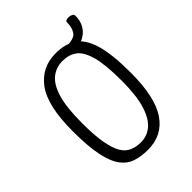

<svg xmlns="http://www.w3.org/2000/svg" viewBox="-177 -655 747 747"><g transform="rotate(-45 196.0 -282.0)"><path d="M191 10Q156 10 127 1Q98 -8 77.5 -34.5Q57 -61 46 -112.5Q35 -164 35 -249Q35 -388 80 -449Q125 -510 202 -510Q254 -510 288 -487.5Q322 -465 339 -408.5Q356 -352 356 -250Q356 -116 313.5 -53Q271 10 191 10ZM192 -30Q228 -30 254 -53Q280 -76 294.5 -124.5Q309 -173 309 -252Q309 -341 296 -388Q283 -435 259 -452.5Q235 -470 200 -470Q165 -470 138.5 -449Q112 -428 97.5 -379Q83 -330 83 -244Q83 -178 90.5 -136Q98 -94 111.5 -71Q125 -48 146 -39Q167 -30 192 -30ZM251 -464 252 -499Q294 -499 306.5 -517Q319 -535 319 -565Q319 -570 325.5 -572Q332 -574 339.5 -573.5Q347 -573 353.5 -569.5Q360 -566 360 -561Q361 -545 356 -528Q351 -511 338.5 -496.5Q326 -482 304.5 -473Q283 -464 251 -464Z"/></g></svg>

Font: Yanone Kaffeesatz Light
Style: Regular
Weight: 300
Designer: Yanone (Cyrillic: Daniel Pouzeot, Huerta Tipografica, and Cyreal)
Foundry: Yanone
Version: Version 2.003